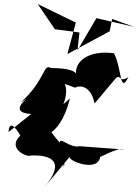

<svg xmlns="http://www.w3.org/2000/svg" viewBox="-20 -842 684 952"><path d="M215 -256 235 -269C302 -269 351 -467 252 -443L354 -407C352 -411 426 -439 449 -329L549 -448C580 -485 568 -426 617 -460C572 -373 586 -499 545 -578C408 -596 341 -527 360 -462C372 -512 203 -504 233 -504C194 -531 207 -446 82 -333C178 -394 -10 -285 135 -277L22 -187C29 -291 115 -102 81 -170C12 -106 116 -59 133 -71C231 -75 311 -44 197 90L326 -65C313 -45 471 17 477 -68C449 -43 565 -117 593 -101L374 -117C327 -106 275 -167 277 -134L297 -13C314 -156 314 -59 205 -231C150 -144 275 -144 327 -354ZM374 -681 252 -697 167 -822 356 -730 314 -574 524 -687 536 -748 644 -709 458 -752 364 -592Z"/></svg>

Font: Asimov Silicon
Style: Regular
Weight: 400
Designer: Google
Version: Version 2.000980; 2014